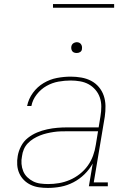

<svg xmlns="http://www.w3.org/2000/svg" viewBox="-20 -914 640 942"><path d="M215 8Q193 8 171.5 5Q150 2 131 -7Q112 -16 97.5 -30.5Q83 -45 74.5 -64Q66 -83 64.5 -105Q63 -127 67 -149Q71 -173 83.5 -197Q96 -221 117 -237.5Q138 -254 162 -264Q186 -274 211.5 -279.5Q237 -285 261.5 -287Q286 -289 311 -289H464L473 -344Q477 -368 477 -391Q477 -414 470 -435Q463 -456 448.5 -473Q434 -490 415 -500.5Q396 -511 373 -515Q350 -519 327 -519Q297 -519 266.5 -513.5Q236 -508 208.5 -492.5Q181 -477 160.5 -451Q140 -425 134 -394H113Q120 -429 141.5 -458.5Q163 -488 194 -506.5Q225 -525 259.5 -531.5Q294 -538 327 -538Q353 -538 379 -533.5Q405 -529 427 -517.5Q449 -506 465 -487Q481 -468 489 -444.5Q497 -421 497.5 -394.5Q498 -368 494 -341L440 -19H509V0H416L435 -112Q419 -83 394.5 -59Q370 -35 340 -19.5Q310 -4 278.5 2Q247 8 215 8ZM216 -11Q243 -11 269.5 -15.5Q296 -20 322 -31Q348 -42 371 -60Q394 -78 410.5 -101Q427 -124 436.5 -150Q446 -176 450 -203L461 -270H311Q294 -270 277.5 -269.5Q261 -269 244 -266.5Q227 -264 210 -260Q193 -256 176.5 -249.5Q160 -243 144.5 -233.5Q129 -224 116.5 -211Q104 -198 97 -181.5Q90 -165 88 -148Q84 -129 85.5 -110Q87 -91 94 -74Q101 -57 114 -44.5Q127 -32 143 -24Q159 -16 178 -13.5Q197 -11 216 -11ZM356 -654Q350 -654 344 -656Q338 -658 334.5 -663Q331 -668 330 -674Q329 -680 330 -686Q331 -691 333.5 -695Q336 -699 339.5 -701.5Q343 -704 347.5 -705.5Q352 -707 356 -707Q363 -707 368.5 -704.5Q374 -702 377.5 -697Q381 -692 382 -686Q383 -680 382 -674Q382 -669 379.5 -665Q377 -661 373 -658.5Q369 -656 365 -655Q361 -654 356 -654ZM240 -876V-894H540V-876Z"/></svg>

Font: Iosevka Slab ThExObl
Style: Regular
Weight: 100
Width: 7
Italic angle: -9°
Monospace: yes
Designer: Belleve Invis
Foundry: Belleve Invis
Version: Version 11.1.1; ttfautohint (v1.8.3)